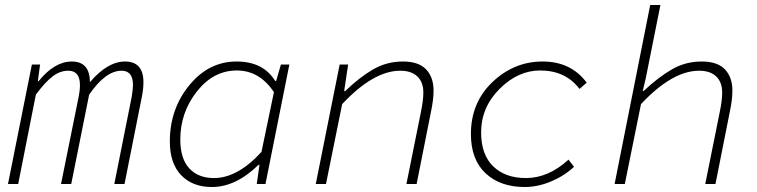

<svg xmlns="http://www.w3.org/2000/svg" viewBox="-20 -739 3040 771"><path d="M12 0 108 -480H141L132 -413H135Q199 -492 268 -492Q341 -492 341 -409Q412 -492 482 -492Q556 -492 556 -409Q556 -383 550 -352L480 0H439L509 -351Q514 -383 514 -398Q514 -455 468 -455Q404 -455 338 -359L266 0H225L296 -351Q301 -375 301 -398Q301 -455 254 -455Q221 -455 191 -432Q161 -409 124 -359L53 0Z M831 12Q753 12 707.5 -35.5Q662 -83 662 -171Q662 -301 740 -396.5Q818 -492 930 -492Q1037 -492 1085 -414H1089L1108 -480H1142L1046 0H1011L1022 -77H1018Q927 12 831 12ZM839 -24Q934 -24 1030 -129L1080 -369Q1022 -456 931 -456Q837 -456 770.5 -371.5Q704 -287 704 -179Q704 -102 740 -63Q776 -24 839 -24Z M1248 0 1344 -480H1378L1362 -373H1366Q1424 -429 1478.5 -460.5Q1533 -492 1598 -492Q1661 -492 1691 -460.5Q1721 -429 1721 -375Q1721 -339 1711 -292L1653 0H1612L1670 -288Q1680 -336 1680 -367Q1680 -409 1656 -432Q1632 -455 1587 -455Q1480 -455 1354 -321L1289 0Z M2087 12Q1989 12 1930 -43Q1871 -98 1871 -201Q1871 -327 1957.5 -409.5Q2044 -492 2159 -492Q2273 -492 2336 -407L2307 -382Q2251 -456 2149 -456Q2060 -456 1986 -382Q1912 -308 1912 -207Q1912 -118 1960.5 -71Q2009 -24 2092 -24Q2182 -24 2263 -98L2285 -69Q2245 -32 2192 -10Q2139 12 2087 12Z M2448 0 2591 -719H2632L2573 -424L2561 -374H2565Q2625 -430 2679 -461Q2733 -492 2798 -492Q2861 -492 2891 -460.5Q2921 -429 2921 -375Q2921 -339 2911 -292L2853 0H2812L2870 -288Q2880 -336 2880 -367Q2880 -409 2856 -432Q2832 -455 2787 -455Q2680 -455 2554 -321L2489 0Z"/></svg>

Font: TypoPRO Source Code Pro
Style: Italic
Weight: 300
Italic angle: -11°
Monospace: yes
Designer: Paul D. Hunt, Teo Tuominen
Foundry: Adobe Systems Incorporated
Version: Version 1.030;PS 1.0;hotconv 1.0.84;makeotf.lib2.5.63406